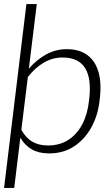

<svg xmlns="http://www.w3.org/2000/svg" viewBox="-42 -749 548 945"><path d="M28 176H-22L88 -729H139L100 -411Q138 -455 185 -481Q232 -507 286 -507Q349 -507 388.5 -477.5Q428 -448 443.5 -392Q459 -336 448 -253Q440 -181 407.5 -122Q375 -63 322.5 -28.5Q270 6 200 6Q149 6 115 -13.5Q81 -33 58 -71ZM266 -466Q217 -466 174 -441Q131 -416 95 -370L63 -110Q87 -68 119 -50.5Q151 -33 194 -33Q252 -33 294.5 -60.5Q337 -88 363 -137.5Q389 -187 396 -253Q410 -360 377.5 -413Q345 -466 266 -466Z"/></svg>

Font: Aleo Light
Style: Italic
Weight: 300
Italic angle: -7°
Designer: Alessio Laiso
Foundry: Alessio Laiso
Version: Version 2.001;gftools[0.9.29]